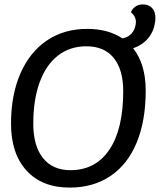

<svg xmlns="http://www.w3.org/2000/svg" viewBox="-20 -841 727 871"><path d="M685 -760Q685 -749 684 -743Q678 -699 652.5 -668Q627 -637 584 -622Q641 -550 641 -430Q641 -293 600 -194Q559 -95 481 -42.5Q403 10 296 10Q171 10 100.5 -67Q30 -144 30 -280Q30 -410 72.5 -507.5Q115 -605 193 -657.5Q271 -710 376 -710Q470 -710 535 -667Q560 -671 576 -688Q592 -705 596 -733Q600 -764 574 -785Q579 -800 593.5 -810.5Q608 -821 627 -821Q654 -821 669.5 -805Q685 -789 685 -760ZM539 -427Q539 -525 496 -578Q453 -631 372 -631Q297 -631 243 -589Q189 -547 160 -468Q131 -389 131 -280Q131 -179 175 -124Q219 -69 299 -69Q414 -69 476.5 -162.5Q539 -256 539 -427Z"/></svg>

Font: Krub Medium
Style: Italic
Weight: 500
Italic angle: -8°
Designer: Ekaluck Peanpanawate
Foundry: Cadson Demak Co.,Ltd.
Version: Version 1.000; ttfautohint (v1.6)